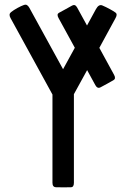

<svg xmlns="http://www.w3.org/2000/svg" viewBox="-20 -807 545 822"><path d="M474.6 -729.5 405.3 -602.1 468.3 -486.8Q477.1 -470.7 466.6 -464.4Q456.1 -458 439.7 -449Q423.3 -439.9 410.2 -433.1Q397 -426.3 388.2 -442.4L353 -506.8L296.4 -403.8V-24.4Q296.4 -5.9 284.2 -5.4Q272 -4.9 253.4 -4.9Q234.9 -4.9 219.7 -5.4Q204.6 -5.9 204.6 -24.4V-402.3L24.9 -730Q16.1 -746.1 27.1 -754.9Q38.1 -763.7 54.4 -772.7Q70.8 -781.7 83.5 -786.1Q96.2 -790.5 105.5 -773.9L250 -510.7Q268.1 -543.9 300.3 -602.5L230.5 -730Q221.7 -746.1 232.2 -752Q242.7 -757.8 259.3 -766.8Q275.9 -775.9 288.8 -783.2Q301.8 -790.5 310.5 -774.4L352.5 -697.8Q378.4 -745.1 390.6 -767.6Q402.8 -790 418 -783.7Q433.1 -777.3 449.7 -768.3Q466.3 -759.3 475.1 -752.7Q483.9 -746.1 474.6 -729.5Z"/></svg>

Font: Tonyukuk
Style: Regular
Weight: 400
Designer: facebook.com/biligbitig
Foundry: facebook.com/biligbitig
Version: Version 1.0